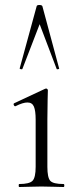

<svg xmlns="http://www.w3.org/2000/svg" viewBox="-20 -750 315 770"><path d="M57 0Q55 0 55 -6Q55 -12 57 -12Q98 -12 110.5 -25Q123 -38 123 -81V-270Q123 -306 116 -322.5Q109 -339 90 -339Q81 -339 69.5 -335.5Q58 -332 42 -324Q38 -323 35.5 -328.5Q33 -334 37 -336L161 -394Q164 -395 165 -395Q167 -395 169.5 -393Q172 -391 172 -388Q172 -381 171 -349.5Q170 -318 170 -271V-81Q170 -38 181.5 -25Q193 -12 235 -12Q238 -12 238 -6Q238 0 235 0Q218 0 195 -1Q172 -2 146 -2Q121 -2 98 -1Q75 0 57 0ZM217 -476Q219 -474 213.5 -472.5Q208 -471 207 -474L139 -653L70 -474Q69 -471 63.5 -472.5Q58 -474 59 -476L127 -725Q128 -730 138 -730Q148 -730 150 -725Z"/></svg>

Font: Cormorant Light Light
Style: Regular
Weight: 300
Version: Version 4.000